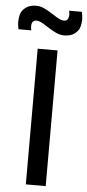

<svg xmlns="http://www.w3.org/2000/svg" viewBox="-98 -981 461 1015"><g transform="rotate(5 132.0 -473.0)"><path d="M213 -802C236.5 -802 255.5 -808 270 -819.5C284.5 -831 293 -844 296 -858.5C299 -872.5 300.5 -884 300.5 -893C300.5 -906 298.5 -920 295 -934.5H227C229.5 -927 230.5 -919.5 230.5 -913C230.5 -906.5 229 -899.5 226 -892C222.5 -884 215.5 -880 205 -880C189 -880 173.5 -888.5 145 -907C105.5 -932.5 81.5 -945.5 51.5 -945.5C28 -945.5 9.5 -939.5 -5 -928C-19.5 -916.5 -28 -903.5 -31 -889.5C-34 -875 -35.5 -863.5 -35.5 -854C-35.5 -841.5 -34 -828 -30.5 -813.5H37.5C35.5 -821 34.5 -828.5 34.5 -835.5C34.5 -839 34 -867.5 60 -867.5C75.5 -867.5 91.5 -858.5 120 -840C158.5 -815.5 183 -802 213 -802ZM185 0V-720H79.5V0Z"/></g></svg>

Font: Vela Sans SemBd
Style: Regular
Weight: 600
Designer: Principal design: Mikhail Sharanda - project Manrope.
Design modification: Ravid Balaliev
Foundry: Mikhail Sharanda
Version: Version 1.001